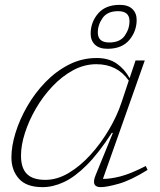

<svg xmlns="http://www.w3.org/2000/svg" viewBox="-20 -761 661 791"><path d="M374 -39.5 445 -213.5H440.5Q386.5 -130 337.5 -81Q288.5 -32 243.5 -11Q198.5 10 155.5 10Q88.5 10 57.8 -25Q27 -60 27 -112.5Q27 -159 44 -214Q61 -269 92.2 -323.2Q123.5 -377.5 167 -422.5Q210.5 -467.5 264 -494.8Q317.5 -522 378.5 -522Q427.5 -522 460.2 -499.5Q493 -477 514 -439L538.5 -512H576.5L404 -24Q433.5 -23.5 475.8 -34.2Q518 -45 580.5 -77L588 -61Q518 -17.5 468.5 -3.8Q419 10 395 10Q353.5 10 374 -39.5ZM66.5 -120Q66.5 -68.5 91 -44.2Q115.5 -20 167 -20Q215.5 -20 263.2 -48.5Q311 -77 353.5 -124Q396 -171 429.2 -227.5Q462.5 -284 481 -340L510.5 -429Q463 -496.5 377 -496.5Q327 -496.5 281 -471.5Q235 -446.5 196 -405.2Q157 -364 128 -314Q99 -264 82.8 -213.5Q66.5 -163 66.5 -120ZM473.5 -741Q507.5 -741 525.2 -724Q543 -707 543 -679Q543 -632 512.5 -596Q482 -560 423 -560Q389 -560 371.2 -577Q353.5 -594 353.5 -622Q353.5 -669.5 384 -705.2Q414.5 -741 473.5 -741ZM430 -586Q474.5 -586 494 -614Q513.5 -642 513.5 -674Q513.5 -715 466.5 -715Q422.5 -715 402.8 -687Q383 -659 383 -627Q383 -586 430 -586Z"/></svg>

Font: Newsreader 6pt ExtraLight
Style: Italic
Weight: 275
Italic angle: -17°
Designer: Hugues Gentile
Foundry: Production Type
Version: Version 1.003; ttfautohint (v1.8.3)